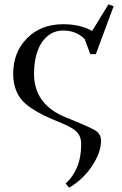

<svg xmlns="http://www.w3.org/2000/svg" viewBox="-20 -564 564 887"><path d="M41 -223.1Q41 -322.8 105 -387.5Q168.9 -452.1 272 -452.1Q350.6 -452.1 405.8 -420.9L481 -543.9L504.9 -535.2L422.9 -314H397L371.1 -383.8Q332 -422.9 272 -422.9Q228 -422.9 196.8 -394.8Q165.5 -366.7 151.4 -322.5Q137.2 -278.3 137.2 -223.1Q137.2 -80.1 286.1 -21Q394.5 22.5 420.7 39.1Q446.8 55.7 446.8 85.9Q446.8 141.1 404.3 204.1Q361.8 267.1 298.8 303.2L283.2 283.2Q316.4 254.9 335.7 209Q355 163.1 355 104Q355 88.4 352.5 77.6Q350.1 66.9 341.6 54Q333 41 314 29.1Q294.9 17.1 265.1 4.9Q215.3 -15.1 182.6 -31Q149.9 -46.9 120.8 -66.9Q91.8 -86.9 75.4 -108.6Q59.1 -130.4 50 -158.9Q41 -187.5 41 -223.1Z"/></svg>

Font: Dihjauti S
Style: Bold
Weight: 700
Designer: T. Christopher White
Version: Version 3.0.0